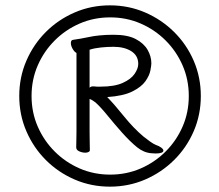

<svg xmlns="http://www.w3.org/2000/svg" viewBox="-20 -695 820 718"><path d="M731 -336Q731 -266 704.5 -204.5Q678 -143 631 -96.5Q584 -50 522.5 -23.5Q461 3 391 3Q321 3 259.5 -23.5Q198 -50 151.5 -96.5Q105 -143 78.5 -204.5Q52 -266 52 -336Q52 -406 78.5 -467.5Q105 -529 151.5 -575.5Q198 -622 259.5 -648.5Q321 -675 391 -675Q461 -675 522.5 -648.5Q584 -622 631 -575.5Q678 -529 704.5 -467.5Q731 -406 731 -336ZM686 -336Q686 -397 663 -450Q640 -503 599.5 -543.5Q559 -584 506 -607Q453 -630 392 -630Q331 -630 278 -607Q225 -584 184.5 -543.5Q144 -503 121 -450Q98 -397 98 -336Q98 -275 121 -222Q144 -169 184.5 -128.5Q225 -88 278 -65Q331 -42 392 -42Q453 -42 506 -65Q559 -88 599.5 -128.5Q640 -169 663 -222Q686 -275 686 -336ZM266 -497Q258 -501 251.5 -512.5Q245 -524 245 -534Q245 -545 253 -546Q266 -548 281.5 -550.5Q297 -553 315 -557Q328 -560 351.5 -562.5Q375 -565 405 -565Q457 -565 487.5 -549Q518 -533 532 -508.5Q546 -484 546 -458Q546 -451 542.5 -432Q539 -413 524 -391.5Q509 -370 475 -353Q441 -336 381 -332Q409 -303 444 -259.5Q479 -216 517 -184Q528 -175 541.5 -165.5Q555 -156 563 -153Q575 -149 583 -143Q591 -137 591 -132Q591 -121 561 -121Q558 -121 554.5 -121.5Q551 -122 546 -122Q518 -124 493 -144Q466 -166 437 -198.5Q408 -231 382.5 -262.5Q357 -294 337 -312Q333 -315 327 -319Q321 -323 315 -325V-203Q315 -183 315.5 -163.5Q316 -144 316 -133Q316 -129 311 -126.5Q306 -124 299 -124Q288 -124 276.5 -129Q265 -134 265 -144Q265 -151 265.5 -168.5Q266 -186 266 -203ZM330 -372Q336 -371 342.5 -371Q349 -371 356 -371Q408 -371 439 -385Q470 -399 483.5 -419Q497 -439 497 -456Q497 -487 471 -503.5Q445 -520 404 -520Q382 -520 357.5 -517.5Q333 -515 315 -509V-367Q320 -372 327 -372Z"/></svg>

Font: Moon Stars Kai HW Light
Style: Regular
Weight: 300
Designer: GuiWonder
Version: Version 1.101